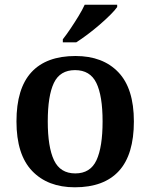

<svg xmlns="http://www.w3.org/2000/svg" viewBox="-20 -786 640 816"><path d="M298 10Q183 10 116.5 -59.5Q50 -129 50 -270Q50 -410 113.5 -479Q177 -548 301 -548Q417 -548 483 -479Q549 -410 549 -270Q549 -129 485.5 -59.5Q422 10 298 10ZM300 -49Q364 -49 390 -105Q416 -161 416 -270Q416 -379 389.5 -433.5Q363 -488 299 -488Q235 -488 209 -433.5Q183 -379 183 -270Q183 -161 209.5 -105Q236 -49 300 -49ZM247 -619Q262 -638 279.5 -664Q297 -690 313.5 -717Q330 -744 340 -766H478V-756Q469 -743 449 -723Q429 -703 403.5 -681Q378 -659 352 -639.5Q326 -620 304 -606H247Z"/></svg>

Font: Noto Serif Telugu SemiBold
Style: Regular
Weight: 600
Designer: Jelle Bosma - Monotype Design Team
Foundry: Monotype Imaging Inc.
Version: Version 2.005; ttfautohint (v1.8.4.7-5d5b)